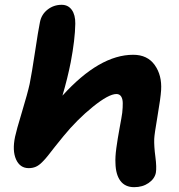

<svg xmlns="http://www.w3.org/2000/svg" viewBox="-20 -692 749 803"><path d="M541 90.8Q503.4 90.8 483.6 64.5Q463.9 38.1 462.9 -9.8Q461.4 -35.2 466.6 -73Q471.7 -110.8 480.2 -156.5Q488.8 -202.1 491.2 -220.2Q493.7 -243.7 493.4 -261Q493.2 -278.3 486.6 -288.6Q480 -298.8 466.8 -298.8Q434.6 -298.8 368.4 -245.4Q302.2 -191.9 245.1 -122.1Q229.5 -103.5 210.2 -78.9Q190.9 -54.2 180.4 -40.8Q169.9 -27.3 156.2 -13.7Q142.6 0 129.4 5.6Q116.2 11.2 100.1 11.2Q63.5 11.2 47.1 -25.4Q30.8 -62 43 -120.1Q47.9 -144.5 71.8 -223.6Q95.7 -302.7 104 -340.8Q112.8 -384.3 126.5 -475.1Q140.1 -565.9 147 -599.1Q153.3 -631.8 179 -651.9Q204.6 -671.9 237.8 -671.9Q265.1 -671.9 280.3 -650.6Q295.4 -629.4 294.9 -592.8Q293.9 -526.9 275.9 -432.1Q262.7 -365.2 241.2 -292Q396 -462.9 537.1 -462.9Q596.7 -462.9 627.2 -419.9Q657.7 -377 653.8 -314.9Q651.9 -282.7 638.7 -205.8Q625.5 -128.9 625 -110.8Q624 -80.1 629.9 -35.9Q635.7 8.3 631.8 30.8Q626.5 56.2 601.3 73.5Q576.2 90.8 541 90.8Z"/></svg>

Font: Shantell Sans Irregular Bouncy
Style: Bold Italic
Weight: 700
Italic angle: -11.31°
Designer: Stephen Nixon, Anya Danilova, Shantell Martin
Foundry: Arrow Type
Version: Version 1.006;[9816181b4]